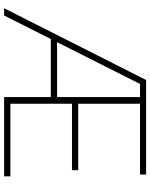

<svg xmlns="http://www.w3.org/2000/svg" viewBox="84 -832 747 956"><g transform="rotate(90 458.0 -353.5)"><path d="M377.9 -707H848.6V-676.8H496.1V-369.1H827.1V-337.9H496.1V-31.2H857.4V0H462.9V-232.4H173.8L56.6 0H20.5ZM462.9 -263.7V-676.8H397.5L189.5 -263.7Z"/></g></svg>

Font: Pretendard GOV Thin
Style: Regular
Weight: 100
Designer: Base glyphs from Inter by Rasmus Andersson; Hangeul glyphs from Noto Sans CJK(Source Han Sans) by Jang Soo-young and Kan
Foundry: Kil Hyung-jin
Version: Version 1.309